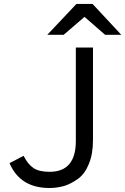

<svg xmlns="http://www.w3.org/2000/svg" viewBox="-20 -941 635 973"><path d="M512.7 -764.6Q486.3 -787.1 408.2 -855.5Q381.8 -832 302.7 -764.6Q282.2 -764.6 219.7 -764.6Q256.8 -803.7 367.2 -920.9Q387.7 -920.9 449.2 -920.9Q485.4 -881.8 594.7 -764.6Q574.2 -764.6 512.7 -764.6ZM230.5 11.7Q82 11.7 28.3 -114.3Q51.8 -126 99.6 -151.4Q121.1 -108.4 150.4 -88.9Q178.7 -70.3 231.4 -70.3Q364.3 -70.3 364.3 -226.6Q364.3 -384.8 364.3 -700.2Q385.7 -700.2 451.2 -700.2Q451.2 -582 451.2 -230.5Q451.2 -161.1 430.7 -111.3Q411.1 -61.5 377 -36.1Q342.8 -10.7 306.6 1Q269.5 11.7 230.5 11.7Z"/></svg>

Font: Overpass
Style: Regular
Weight: 400
Designer: Delve Withrington, Thomas Jockin
Version: Version 3.000;DELV;Overpass; ttfautohint (v1.5)